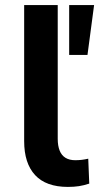

<svg xmlns="http://www.w3.org/2000/svg" viewBox="-20 -725 390 755"><path d="M247 10Q161 10 118 -36.5Q75 -83 75 -170V-705H207V-179Q207 -152 214.5 -133Q222 -114 237.5 -104.5Q253 -95 276 -95Q289 -95 301.5 -96.5Q314 -98 327 -101L331 -3Q310 4 290.5 7Q271 10 247 10ZM252 -509V-705H350L324 -509Z"/></svg>

Font: Nunito Sans 9pt
Style: Bold
Weight: 700
Version: Version 3.101;gftools[0.9.27]